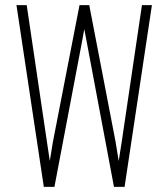

<svg xmlns="http://www.w3.org/2000/svg" viewBox="-20 -731 640 751"><path d="M151.4 0H192.9L301.3 -570.8L309.6 -617.2L318.4 -571.3L425.8 0H467.3L574.2 -710.9H535.2L456.1 -176.3L444.3 -101.1L432.1 -176.3L329.1 -710.9H291L187 -176.3L174.8 -101.6L163.6 -176.3L84.5 -710.9H44.4Z"/></svg>

Font: Roboto Mono ExtraLight
Style: Regular
Weight: 250
Monospace: yes
Designer: Google
Version: Version 3.000